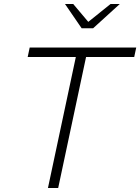

<svg xmlns="http://www.w3.org/2000/svg" viewBox="-20 -937 699 957"><path d="M219 0 358 -653H118L128 -700H659L649 -653H409L270 0ZM387 -796 304 -917H345L420 -828L531 -917H577L444 -796Z"/></svg>

Font: Red Hat Text
Style: Italic
Weight: 300
Italic angle: -12°
Designer: Pentagram, MCKL
Foundry: Pentagram, MCKL
Version: Version 1.023